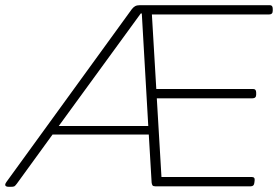

<svg xmlns="http://www.w3.org/2000/svg" viewBox="-29 -720 1074 742"><path d="M6 2Q-9 2 -9 -6Q-9 -10 -4 -17L480 -684Q486 -692 493 -696Q500 -700 512 -700H1014Q1025 -700 1025 -686V-678Q1025 -664 1010 -664H558L575 -376H950Q961 -376 961 -362V-354Q961 -340 946 -340H577L595 -36H944Q957 -36 955 -22L954 -14Q953 0 940 0H571Q563 0 560.5 -3.5Q558 -7 557 -14L546 -200H174L36 -10Q30 -2 26.5 0Q23 2 12 2ZM515 -668 198 -233H544L519 -668Z"/></svg>

Font: Asap Expanded Expanded Thin
Style: Italic
Weight: 100
Width: 7
Italic angle: -6°
Designer: Pablo Cosgaya
Foundry: Omnibus-Type
Version: Version 3.001; ttfautohint (v1.8.4.7-5d5b)